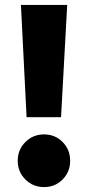

<svg xmlns="http://www.w3.org/2000/svg" viewBox="-20 -748 357 780"><path d="M65 -728H253L228 -272H88ZM159 12Q114 12 83 -19Q52 -50 52 -95Q52 -140 83 -171Q114 -202 159 -202Q204 -202 234.5 -171Q265 -140 265 -95Q265 -50 234.5 -19Q204 12 159 12Z"/></svg>

Font: Murecho Thin ExtraBold
Style: Regular
Weight: 800
Version: Version 1.010